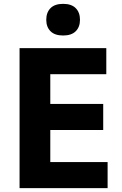

<svg xmlns="http://www.w3.org/2000/svg" viewBox="-20 -981 634 1001"><path d="M221.2 -877.9Q221.2 -916 243.4 -938.5Q265.6 -960.9 309.1 -960.9Q352.5 -960.9 374.8 -938.5Q397 -916 397 -877.9Q397 -840.3 374.8 -818.1Q352.5 -795.9 309.1 -795.9Q265.6 -795.9 243.4 -818.1Q221.2 -840.3 221.2 -877.9ZM541 0H82V-730H534.2V-594.2H242.2V-439H518.1V-303.2H242.2V-136.2H541Z"/></svg>

Font: Sora
Style: Bold
Weight: 700
Designer: Jonathan Barnbrook, Julián Moncada
Foundry: Barnbrook Fonts
Version: Version 2.000